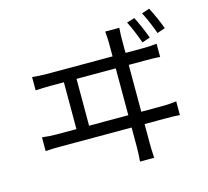

<svg xmlns="http://www.w3.org/2000/svg" viewBox="-120 -967 1239 1144"><g transform="rotate(-15 500.0 -395.0)"><path d="M954 -692C940 -733 913 -791 894 -828L846 -812C866 -775 889 -720 905 -675ZM853 -661C839 -701 813 -761 794 -797L746 -782C766 -744 789 -686 804 -644ZM368 -247V-536H610V-247ZM690 -247V-536H799C819 -536 856 -536 883 -533V-615C857 -612 830 -610 799 -610H690V-694C690 -706 690 -732 693 -764H606C609 -731 610 -708 610 -694V-610H204C176 -610 145 -612 115 -615V-533C146 -535 176 -536 204 -536H290V-247H167C140 -247 109 -249 79 -253V-168C111 -171 140 -171 167 -171H610V-55C610 -45 610 -11 606 38H693C690 -11 690 -47 690 -57V-171H824C844 -171 880 -171 907 -168V-253C882 -250 855 -247 824 -247Z"/></g></svg>

Font: Noto Sans CJK TC Regular
Style: Regular
Weight: 400
Designer: Ryoko NISHIZUKA (kana & ideographs); Paul D. Hunt (Latin, Greek & Cyrillic); Wenlong ZHANG (bopomofo); Sandoll Communica
Foundry: Adobe Systems Incorporated
Version: Version 1.001;PS 1.001;hotconv 1.0.78;makeotf.lib2.5.61930